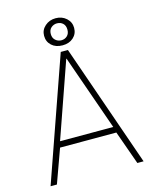

<svg xmlns="http://www.w3.org/2000/svg" viewBox="-123 -917 790 997"><g transform="rotate(-15 271.5 -418.0)"><path d="M254.5 -660H293L523 0H489.5L425 -181H122.5L57 0H23ZM131 -213H417L274.5 -618.5H273ZM192.5 -763Q192.5 -794 216.2 -815Q240 -836 273.5 -836Q307.5 -836 330.8 -815Q354 -794 354 -763Q354 -731 331.5 -710.8Q309 -690.5 273.5 -690.5Q237 -690.5 214.8 -710.8Q192.5 -731 192.5 -763ZM228.5 -763Q228.5 -741.5 242.2 -729.5Q256 -717.5 273.5 -717.5Q292.5 -717.5 305.2 -729.5Q318 -741.5 318 -763Q318 -785 305.2 -796.8Q292.5 -808.5 273.5 -808.5Q256 -808.5 242.2 -796.8Q228.5 -785 228.5 -763Z"/></g></svg>

Font: League Spartan Extralight
Style: Regular
Weight: 200
Foundry: The League of Moveable Type
Version: Version 2.300; ttfautohint (v1.8.3)